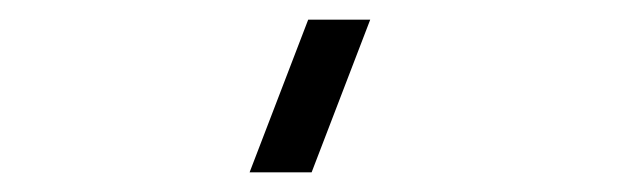

<svg xmlns="http://www.w3.org/2000/svg" viewBox="-20 -740 640 195"><path d="M296.5 -565H233.5L293 -720H356Z"/></svg>

Font: Vela Sans
Style: Regular
Weight: 400
Designer: Principal design: Mikhail Sharanda - project Manrope.
Design modification: Ravid Balaliev
Foundry: Mikhail Sharanda
Version: Version 1.001